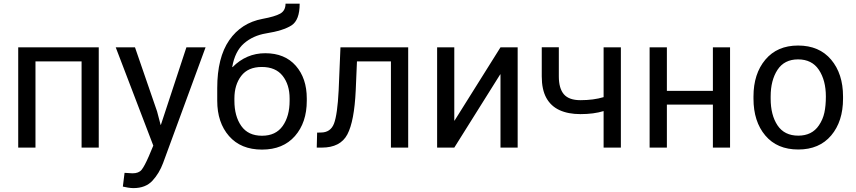

<svg xmlns="http://www.w3.org/2000/svg" viewBox="-20 -778 4510 1012"><path d="M500.5 0H410V-454.5H167V0H76V-528.5H500.5Z M683 213.5Q671.5 213.5 654.2 210.8Q637 208 627.5 205.5L636.5 133L678.5 135.5Q711.5 135.5 726.5 116.8Q741.5 98 764 46.5L788 -10.5L590 -528.5H691.5L808 -190.5L826.5 -120H828L962.5 -528.5H1063.5L839.5 81.5Q819.5 135.5 783.5 174.5Q747.5 213.5 683 213.5Z M1361 -62.5Q1433.5 -62.5 1470 -114Q1506.5 -165.5 1506.5 -247V-259Q1506.5 -331.5 1469.8 -378.2Q1433 -425 1360 -425Q1287.5 -425 1251.5 -378Q1215.5 -331 1215.5 -259V-247Q1215.5 -165.5 1251.8 -114Q1288 -62.5 1361 -62.5ZM1361 10.5Q1249.5 10.5 1187.2 -60.8Q1125 -132 1125 -247V-313.5Q1125 -474.5 1188.2 -566Q1251.5 -657.5 1363.5 -678.5Q1429 -690.5 1457 -706.2Q1485 -722 1485 -758.5H1559.5Q1559.5 -672 1516.5 -644.2Q1473.5 -616.5 1382.5 -602Q1313.5 -590.5 1266 -549.2Q1218.5 -508 1204 -425L1205.5 -424Q1278.5 -497.5 1378 -497.5Q1481 -497.5 1539 -431.5Q1597 -365.5 1597 -259V-247Q1597 -132 1534.5 -60.8Q1472 10.5 1361 10.5Z M2131.5 0H2040.5V-454.5H1861.5L1855 -302Q1847.5 -139 1810.8 -69.5Q1774 0 1676 0H1649.5L1651.5 -79L1671 -79.5Q1722.5 -79.5 1740.5 -126.8Q1758.5 -174 1765 -302L1774.5 -528.5H2131.5Z M2708.5 0H2618V-386H2616.5L2374.5 0H2284V-528.5H2374.5V-142.5H2376L2618 -528.5H2708.5Z M3252.5 0H3161.5V-192.5Q3109.5 -176.5 3039.5 -176.5Q2975 -176.5 2929.2 -197.5Q2883.5 -218.5 2859.5 -262.2Q2835.5 -306 2835.5 -375.5V-529H2925.5V-375.5Q2925.5 -312 2952.2 -281Q2979 -250 3039.5 -250Q3108.5 -250 3161.5 -266V-528.5H3252.5Z M3828 0H3737.5V-226.5H3495V0H3404V-528.5H3495V-299H3737.5V-528.5H3828Z M4187.5 10Q4076 10 4013.8 -63.8Q3951.5 -137.5 3951.5 -258V-269.5Q3951.5 -389 4014 -463.5Q4076.5 -538 4186.5 -538Q4298 -538 4360.8 -463.5Q4423.5 -389 4423.5 -269.5V-258Q4423.5 -138 4361 -64Q4298.5 10 4187.5 10ZM4187.5 -63Q4260 -63 4296.5 -117.5Q4317.5 -148.5 4325.2 -184.5Q4333 -220.5 4333 -269.5Q4333 -354.5 4296.2 -409.8Q4259.5 -465 4186.5 -465Q4114 -465 4078 -409.8Q4042 -354.5 4042 -269.5V-258Q4042 -171.5 4078.2 -117.2Q4114.5 -63 4187.5 -63Z"/></svg>

Font: Roberto Sans
Style: Regular
Weight: 400
Designer: Google (font) & Cristiano Sobral (main changes)
Version: Version 1.500; ttfautohint (v1.8.4.7-5d5b-dirty)